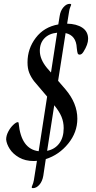

<svg xmlns="http://www.w3.org/2000/svg" viewBox="-20 -827 498 998"><path d="M438 -625Q438 -596 414 -558Q405 -543 394 -543Q386 -543 383.5 -550.5Q381 -558 379 -578Q376 -643 321 -655L282 -407L320 -363Q382 -290 382 -210Q382 -139 334.5 -80.5Q287 -22 218 0L205 87Q200 116 184.5 133.5Q169 151 151 151Q148 151 146.5 150Q145 149 145 146Q145 143 149 134Q153 125 156 110L172 9Q166 10 156 10Q111 10 79 -8.5Q47 -27 30.5 -53Q14 -79 12 -102Q12 -122 23 -143Q34 -164 49 -178Q64 -192 72 -192Q77 -192 77 -186Q90 -52 181 -41L225 -325L157 -405Q141 -426 132 -448.5Q123 -471 123 -503Q123 -574 166 -630.5Q209 -687 283 -700L290 -743Q294 -771 309.5 -789Q325 -807 342 -807Q350 -807 350 -802Q350 -800 345.5 -790.5Q341 -781 339 -766L329 -704Q378 -703 408 -683Q438 -663 438 -625ZM245 -450 277 -657Q235 -653 211 -628Q187 -603 187 -563Q187 -519 224 -474ZM262 -280 225 -43Q265 -51 288 -81.5Q311 -112 311 -161Q311 -193 299.5 -220.5Q288 -248 262 -280Z"/></svg>

Font: Charm
Style: Regular
Weight: 400
Designer: Katatrad Aksorn Co.,Ltd.
Foundry: Cadson Demak Co.,Ltd.
Version: Version 1.001